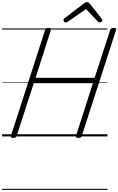

<svg xmlns="http://www.w3.org/2000/svg" viewBox="-20 -1276 1107 1796"><path d="M103 14Q75 14 82 -5L402 -996Q405 -1006 412.5 -1010.5Q420 -1015 435 -1015Q463 -1015 456 -996L313 -548H865L1011 -996Q1014 -1006 1021.5 -1010.5Q1029 -1015 1044 -1015Q1073 -1015 1066 -996L745 -5Q743 5 735.5 9.5Q728 14 713 14Q685 14 691 -5L849 -498H296L136 -5Q133 5 126 9.5Q119 14 103 14ZM595 -1066Q586 -1066 580 -1073Q574 -1080 574 -1087Q574 -1093 576 -1096.5Q578 -1100 582 -1104L764 -1243Q773 -1250 780 -1253Q787 -1256 795 -1256Q802 -1256 807.5 -1252.5Q813 -1249 819 -1242L931 -1102Q934 -1098 935.5 -1094Q937 -1090 937 -1086Q937 -1077 928.5 -1071.5Q920 -1066 913 -1066Q907 -1066 902.5 -1068.5Q898 -1071 894 -1076L785 -1191L617 -1075Q610 -1070 605 -1068Q600 -1066 595 -1066ZM0 490H985V500H0ZM0 -20H985V0H0ZM0 -505H985V-500H0ZM0 -1010H985V-1000H0Z"/></svg>

Font: Playwrite RO Guides
Style: Regular
Weight: 400
Designer: Veronika Burian, José Scaglione
Foundry: TypeTogether
Version: Version 1.003